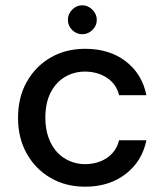

<svg xmlns="http://www.w3.org/2000/svg" viewBox="-20 -692 621 724"><path d="M301 12Q228 12 171 -21Q114 -54 81 -112.5Q48 -171 48 -248Q48 -325 81 -383.5Q114 -442 171 -475Q228 -508 301 -508Q393 -508 454.5 -460.5Q516 -413 532 -333H429Q419 -375 383.5 -398.5Q348 -422 300 -422Q260 -422 226 -402.5Q192 -383 171.5 -344Q151 -305 151 -248Q151 -206 163 -173Q175 -140 195.5 -118Q216 -96 243.5 -84.5Q271 -73 300 -73Q332 -73 358.5 -83.5Q385 -94 403.5 -114Q422 -134 429 -163H532Q516 -84 454 -36Q392 12 301 12ZM290 -563Q268 -563 252 -579Q236 -595 236 -617Q236 -639 252 -655.5Q268 -672 290 -672Q312 -672 328.5 -655.5Q345 -639 345 -617Q345 -595 328.5 -579Q312 -563 290 -563Z"/></svg>

Font: DM Sans 24pt Medium
Style: Regular
Weight: 500
Designer: Colophon Foundry, Jonny Pinhorn
Foundry: Colophon Foundry
Version: Version 4.004;gftools[0.9.30]